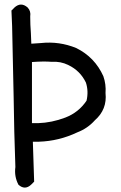

<svg xmlns="http://www.w3.org/2000/svg" viewBox="-20 -842 540 859"><path d="M43.9 -807.6Q73.2 -835 103.5 -808.6Q119.1 -792 115.2 -768.6Q115.2 -730.5 118.2 -693.4L120.1 -646.5Q140.6 -648.4 163.1 -649.4Q245.1 -658.2 321.3 -627Q404.3 -585.9 442.4 -501Q455.1 -464.8 452.1 -425.8Q460 -352.5 404.3 -303.7Q372.1 -267.6 326.2 -250Q244.1 -210.9 154.3 -208H127Q127.9 -164.1 129.9 -118.2Q131.8 -74.2 132.8 -29.3Q127 -23.4 120.1 -16.6Q91.8 10.7 62.5 -15.6Q43 -52.7 48.8 -94.7Q43 -252.9 41 -410.2Q38.1 -568.4 34.2 -725.6Q33.2 -759.8 31.2 -794.9Q38.1 -800.8 43.9 -807.6ZM286.1 -550.8Q251 -568.4 210.9 -565.4Q177.7 -568.4 123 -564.5V-426.8V-291H150.4Q211.9 -293 272 -315.9Q332 -338.9 367.2 -391.6Q377 -433.6 364.3 -472.7Q338.9 -525.4 286.1 -550.8Z"/></svg>

Font: JasonHandwriting4
Style: Regular
Weight: 400
Version: Version 1.01.21